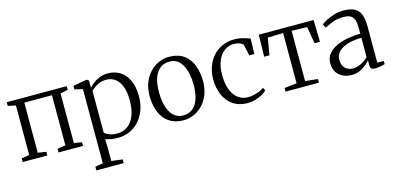

<svg xmlns="http://www.w3.org/2000/svg" viewBox="-70 -983 3413 1651"><g transform="rotate(-15 1636.5 -157.0)"><path d="M29.5 0V-32.5L99.5 -44V-485L30.5 -500V-532.5H564.5V-500L497 -485V-44L567 -32.5V0H349V-32.5L421.5 -44V-490H175.5V-44L249 -32.5V0Z M623 233.5V200.5L692.5 188V-471.5L621 -488.5V-520L737 -540.5H748L762 -528.5V-465Q775.5 -481 799.5 -500.2Q823.5 -519.5 857.2 -533.5Q891 -547.5 933.5 -547.5Q992 -547.5 1039.2 -519Q1086.5 -490.5 1114.2 -432.5Q1142 -374.5 1142 -285Q1142 -222.5 1122.5 -168.8Q1103 -115 1067.8 -74.5Q1032.5 -34 984 -11.5Q935.5 11 877 11Q845.5 11 814.5 5.8Q783.5 0.5 766 -6.5L768 80V188.5L866.5 200.5V233.5ZM876.5 -26.5Q930.5 -26.5 970.8 -54Q1011 -81.5 1033.8 -137Q1056.5 -192.5 1056.5 -276Q1056.5 -334 1045 -376Q1033.5 -418 1012.8 -445Q992 -472 965 -485Q938 -498 906.5 -498Q874.5 -498 847.2 -487.5Q820 -477 799.8 -462.5Q779.5 -448 768 -435.5V-65Q777 -52.5 806 -39.5Q835 -26.5 876.5 -26.5Z M1230.5 -266Q1230.5 -333 1251.5 -385.5Q1272.5 -438 1307.8 -474.2Q1343 -510.5 1386.8 -529.5Q1430.5 -548.5 1475.5 -548.5Q1560.5 -548.5 1611.8 -509.8Q1663 -471 1685.5 -407.8Q1708 -344.5 1708 -271.5Q1708 -205 1687.2 -152.2Q1666.5 -99.5 1631.2 -63.2Q1596 -27 1552.5 -8Q1509 11 1463.5 11Q1400 11 1355.2 -11.5Q1310.5 -34 1283.2 -72.8Q1256 -111.5 1243.2 -161.5Q1230.5 -211.5 1230.5 -266ZM1469.5 -29.5Q1517 -29.5 1551.2 -56Q1585.5 -82.5 1603.8 -134.8Q1622 -187 1622 -263.5Q1622 -310.5 1613.5 -354.2Q1605 -398 1587.2 -432.8Q1569.5 -467.5 1540.8 -487.8Q1512 -508 1470.5 -508Q1422.5 -508 1388 -481.8Q1353.5 -455.5 1335.2 -403.5Q1317 -351.5 1317 -274.5Q1317 -226.5 1325.5 -182.8Q1334 -139 1352 -104.2Q1370 -69.5 1399.2 -49.5Q1428.5 -29.5 1469.5 -29.5Z M2032 11Q1956.5 11 1903.8 -24.2Q1851 -59.5 1823.8 -120.8Q1796.5 -182 1796 -260.5Q1795.5 -318.5 1813.2 -370.5Q1831 -422.5 1865.2 -462.5Q1899.5 -502.5 1949.2 -525.5Q1999 -548.5 2063 -548.5Q2091 -548.5 2117.8 -542.8Q2144.5 -537 2165.5 -529.8Q2186.5 -522.5 2198 -518.5L2194 -381.5H2149.5L2128.5 -477.5Q2127.5 -484 2116.8 -491.8Q2106 -499.5 2087.5 -505.2Q2069 -511 2043 -511Q1997.5 -511 1960.5 -483.5Q1923.5 -456 1901.8 -405.2Q1880 -354.5 1880 -283.5Q1879.5 -223.5 1891.5 -177.5Q1903.5 -131.5 1925.8 -100.2Q1948 -69 1979.2 -53Q2010.5 -37 2048 -37Q2077 -37 2104.2 -44Q2131.5 -51 2153.8 -61.2Q2176 -71.5 2190.5 -82L2204 -55.5Q2186.5 -37.5 2158.8 -22.5Q2131 -7.5 2098 1.8Q2065 11 2032 11Z M2370 0V-32.5L2480 -44V-492L2342.5 -488L2317 -337.5H2270L2274 -532.5H2762L2766.5 -337.5H2718.5L2693 -488L2555.5 -492V-44L2667 -32.5V0Z M2958 9.5Q2919 9.5 2883.8 -5.8Q2848.5 -21 2826.2 -53.2Q2804 -85.5 2804 -135.5Q2804 -185 2832.5 -219.2Q2861 -253.5 2907.5 -274.5Q2954 -295.5 3009.5 -305.2Q3065 -315 3119.5 -315.5V-361.5Q3119.5 -406.5 3111 -435Q3102.5 -463.5 3079.8 -477.2Q3057 -491 3014 -491Q2960 -491 2917.2 -474.2Q2874.5 -457.5 2847 -441.5L2828.5 -475Q2842 -486.5 2872.8 -503Q2903.5 -519.5 2944.8 -532.2Q2986 -545 3031.5 -545Q3093 -545 3128.8 -525.5Q3164.5 -506 3180.2 -465Q3196 -424 3196 -360.5V-36H3254V-8Q3243 -4.5 3229 -1Q3215 2.5 3199.2 4.8Q3183.5 7 3168 7Q3146.5 7 3135.2 -0.8Q3124 -8.5 3124 -34.5V-76.5Q3113.5 -63.5 3090 -43Q3066.5 -22.5 3033.2 -6.5Q3000 9.5 2958 9.5ZM2983.5 -42.5Q3019.5 -42.5 3055 -60.2Q3090.5 -78 3119.5 -106V-278Q3048.5 -277.5 2996.2 -261.5Q2944 -245.5 2915.5 -216Q2887 -186.5 2887 -145.5Q2887 -110 2900 -87.2Q2913 -64.5 2935 -53.5Q2957 -42.5 2983.5 -42.5Z"/></g></svg>

Font: Merriweather 72pt Light
Style: Regular
Weight: 300
Version: Version 2.100